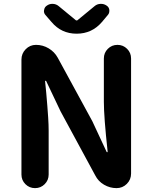

<svg xmlns="http://www.w3.org/2000/svg" viewBox="-20 -972 788 992"><path d="M90.8 -70.3V-664.1Q90.8 -695.3 112.8 -717.8Q134.8 -740.2 166 -740.2Q201.2 -740.2 231.4 -722.2Q261.7 -704.1 278.3 -673.8L457 -345.7L530.3 -188.5Q531.2 -185.5 533.7 -185.5Q536.1 -185.5 536.1 -188.5Q516.6 -368.2 516.6 -445.3V-669.9Q516.6 -699.2 537.1 -719.7Q557.6 -740.2 586.9 -740.2Q616.2 -740.2 636.7 -719.7Q657.2 -699.2 657.2 -669.9V-75.2Q657.2 -43.9 635.3 -22Q613.3 0 582 0Q547.9 0 517.6 -17.6Q487.3 -35.2 471.7 -66.4L293 -396.5L218.8 -552.7Q217.8 -554.7 215.3 -554.7Q212.9 -554.7 212.9 -552.7Q214.8 -538.1 218.8 -493.2Q222.7 -448.2 224.6 -424.3Q226.6 -400.4 229 -363.3Q231.4 -326.2 231.4 -296.9V-70.3Q231.4 -41 210.9 -20.5Q190.4 0 161.1 0Q131.8 0 111.3 -20.5Q90.8 -41 90.8 -70.3ZM246.1 -858.4 214.8 -894.5Q207 -903.3 207 -915Q207 -918 208 -920.9Q210 -935.5 222.7 -943.4Q235.4 -952.1 250 -952.1Q252 -952.1 252.9 -952.1Q270.5 -951.2 283.2 -940.4L372.1 -867.2Q374 -866.2 376 -866.2Q377.9 -866.2 379.9 -867.2L468.8 -940.4Q481.4 -951.2 499 -952.1Q500 -952.1 502 -952.1Q517.6 -952.1 530.3 -943.4Q543 -935.5 544.9 -920.9Q544.9 -918 544.9 -915Q544.9 -903.3 537.1 -894.5L506.8 -858.4Q455.1 -797.9 376 -797.9Q296.9 -797.9 246.1 -858.4Z"/></svg>

Font: Gen Jyuu GothicX Bold
Style: Bold
Weight: 700
Designer: Ryoko NISHIZUKA (kana &amp; ideographs); Paul D. Hunt (Latin, Greek &amp; Cyrillic); Wenlong ZHANG (bopomofo); Sandoll C
Version: Version 1.058.20140828